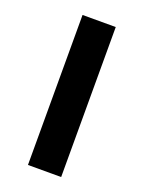

<svg xmlns="http://www.w3.org/2000/svg" viewBox="-110 -597 488 652"><g transform="rotate(20 134.0 -271.0)"><path d="M194 0H74V-542H194Z"/></g></svg>

Font: Noto Sans Gujarati SemiCondensed SemiBold
Style: Regular
Weight: 600
Width: 4
Designer: Jelle Bosma - Monotype Design Team, Universal Thirst
Foundry: Monotype Imaging Inc.
Version: Version 2.106; ttfautohint (v1.8.4.7-5d5b)